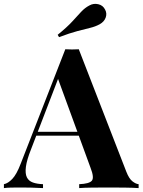

<svg xmlns="http://www.w3.org/2000/svg" viewBox="-35 -962 729 982"><path d="M368 -710 611 -84Q625 -48 642.5 -34.5Q660 -21 674 -20V0Q644 -2 603.5 -2.5Q563 -3 522 -3Q476 -3 435 -2.5Q394 -2 370 0V-20Q421 -22 434.5 -37.5Q448 -53 428 -104L258 -569L276 -595L124 -199Q102 -144 97.5 -109Q93 -74 102.5 -55Q112 -36 133.5 -28.5Q155 -21 185 -20V0Q152 -2 122 -2.5Q92 -3 61 -3Q39 -3 19.5 -2.5Q0 -2 -15 0V-20Q6 -24 28 -47Q50 -70 71 -125L299 -710Q315 -709 333.5 -709Q352 -709 368 -710ZM438 -288V-268H140L150 -288ZM422 -934Q443 -946 467.5 -940.5Q492 -935 503 -912Q513 -893 505.5 -872Q498 -851 475 -838Q453 -826 426 -819.5Q399 -813 361 -803Q323 -793 267 -772L260 -784Q308 -823 334.5 -852Q361 -881 380 -901.5Q399 -922 422 -934Z"/></svg>

Font: Playfair Display
Style: Bold
Weight: 700
Designer: Claus Eggers Sørensen
Foundry: Claus Eggers Sørensen
Version: Version 1.203